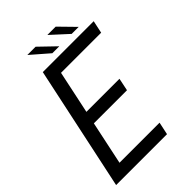

<svg xmlns="http://www.w3.org/2000/svg" viewBox="-250 -970 1075 1075"><g transform="rotate(-45 287.0 -433.0)"><path d="M202 -662.5 250.5 -711 180 -378 165 -407.5H448L432.5 -332.5H149.5L176.5 -362L105.5 -26.5L77 -75H433L417 0H14L171 -737.5H574L558 -662.5ZM492 -774.5H436.5L336 -866.5H402ZM338.5 -774.5H283.5L177.5 -866.5H243Z"/></g></svg>

Font: Epilogue
Style: Italic
Weight: 400
Italic angle: -12°
Designer: Tyler Finck
Foundry: Etcetera Type Co
Version: Version 2.112